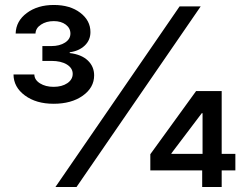

<svg xmlns="http://www.w3.org/2000/svg" viewBox="-20 -753 995 773"><path d="M203.1 0 703.1 -727.3H788L288 0ZM585.2 -67.1V-132.1L769.5 -386.4H872.5V-133.5H927.6V-67.1H872.5V0H794V-67.1ZM795.5 -133.5V-297.2H792.3L670.1 -135.7V-133.5ZM196 -335.2Q125.4 -335.2 80.1 -368.8Q34.8 -402.3 34.4 -453.1H118.3Q118.6 -431.5 141 -417.4Q163.4 -403.4 195.7 -403.4Q229.4 -403.4 251.1 -418.1Q272.7 -432.9 272.7 -455.6Q272.7 -478.7 249.3 -493.3Q225.9 -507.8 186.8 -507.8H150.6V-567.5H186.8Q219.8 -567.5 241.7 -581.5Q263.5 -595.5 263.5 -617.9Q263.5 -639.6 244.9 -653.8Q226.2 -668 196.4 -668Q166.5 -668 145.1 -653.9Q123.6 -639.9 122.9 -617.9H43Q44.4 -668.3 87.9 -700.6Q131.4 -733 196.7 -733Q262.1 -733 303.1 -701.7Q344.1 -670.5 344.1 -623.9Q344.1 -591.3 321 -569.4Q297.9 -547.6 260.7 -542.6V-539.4Q308.2 -533.7 333.6 -509.4Q359 -485.1 359 -449.6Q359 -400.2 313.2 -367.7Q267.4 -335.2 196 -335.2Z"/></svg>

Font: Inter UI Medium
Style: Regular
Weight: 500
Designer: Rasmus Andersson
Foundry: rsms
Version: 3.2;8d6f07862